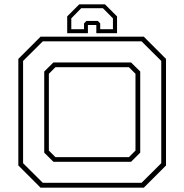

<svg xmlns="http://www.w3.org/2000/svg" viewBox="-20 -870 854 890"><path d="M168 0 65 -103V-597L168 -700H646.5L749.5 -597V-103L646.5 0ZM178.5 -22.5H636L727.5 -113.5V-587.5L636 -678.5H178.5L87 -587.5V-113.5ZM227.5 -120 185 -162.5V-538.5L227.5 -580.5H587.5L630 -538.5V-162.5L587.5 -120ZM237 -141.5H577.5L608 -172V-528L577.5 -558.5H237L206.5 -528V-172ZM466.5 -850 522.5 -794V-716H426.5V-754H387.5V-716H291.5V-794L347.5 -850ZM457 -832H356.5L310.5 -785V-734.5H369.5V-761.5L380.5 -773H433.5L444.5 -761.5V-734.5H503.5V-785Z"/></svg>

Font: Tourney Expanded ExtraLight
Style: Regular
Weight: 200
Width: 7
Designer: Tyler Finck
Foundry: Etcetera Type Co
Version: Version 1.010; ttfautohint (v1.8.3)